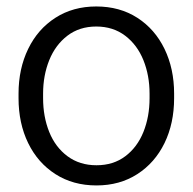

<svg xmlns="http://www.w3.org/2000/svg" viewBox="-20 -555 587 585"><path d="M273.3 -535.3Q344.8 -535.3 398.4 -500.8Q452 -466.3 481.3 -405.9Q510.5 -345.5 510.5 -269.8V-255.8Q510.5 -179.3 481.3 -119.1Q452 -59 398.4 -24.5Q344.8 10 274 10Q202.5 10 148.8 -24.5Q95 -59 65.8 -119.1Q36.5 -179.3 36.5 -255.8V-269.8Q36.5 -345.5 65.8 -405.9Q95 -466.3 148.8 -500.8Q202.5 -535.3 273.3 -535.3ZM274 -51.5Q325.3 -51.5 361.7 -78.9Q398.2 -106.3 417 -152.9Q435.7 -199.5 435.7 -255.8V-269.8Q435.7 -325 417 -371.6Q398.2 -418.2 361.4 -446.2Q324.5 -474.2 273.3 -474.2Q222 -474.2 185.4 -446.2Q148.8 -418.2 130 -371.6Q111.3 -325 111.3 -269.8V-255.8Q111.3 -199.5 130 -152.9Q148.8 -106.3 185.8 -78.9Q222.8 -51.5 274 -51.5Z"/></svg>

Font: FreesentationVF
Style: Regular
Weight: 400
Designer: glyphs from Roboto by Christian Robertson / Hangul glyphs from Noto Sans CJK(Source Han Sans) by Jang Soo-young and Kang
Foundry: PT&
Version: Version 2.001;Glyphs 3.3.1 (3343)